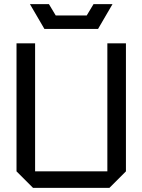

<svg xmlns="http://www.w3.org/2000/svg" viewBox="-20 -910 690 930"><path d="M60 -80V-700H150V-80H500V-700H590V-80L510 0H140ZM433 -890H525L455 -770H195L125 -890H217L250 -835H400Z"/></svg>

Font: Tektur
Style: Regular
Weight: 400
Designer: Adam Jagosz
Foundry: Adam Jagosz
Version: Version 1.005;gftools[0.9.30]